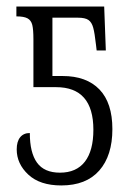

<svg xmlns="http://www.w3.org/2000/svg" viewBox="-20 -556 407 586"><path d="M31 -100Q31 -124 41.5 -137Q52 -150 71 -150Q71 -90 93 -59.5Q115 -29 163 -29Q213 -29 239 -62.5Q265 -96 265 -160Q265 -290 151 -290H82V-436Q82 -466 78.5 -480Q75 -494 64 -500Q53 -506 30 -506V-536H298L303 -402H275L273 -419Q269 -455 264.5 -471.5Q260 -488 250 -495Q240 -502 218 -502H140V-324H171Q244 -324 283.5 -283Q323 -242 323 -162Q323 -81 283 -35.5Q243 10 167 10Q102 10 66.5 -23Q31 -56 31 -100Z"/></svg>

Font: Noto Serif CondLight
Style: Regular
Weight: 300
Width: 3
Designer: Monotype Design Team
Foundry: Monotype Imaging Inc.
Version: Version 1.001